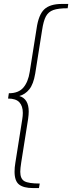

<svg xmlns="http://www.w3.org/2000/svg" viewBox="-20 -860 367 976"><path d="M327 -840 324 -818Q276 -818 251 -809Q226 -800 213.5 -777Q201 -754 194 -707L159 -486Q150 -432 129 -406Q108 -380 78 -372Q126 -358 126 -293Q126 -277 123 -256L88 -35Q83 -3 83 13Q83 49 104 61Q125 73 182 73L178 96H148Q100 96 77 78Q54 60 54 13Q54 -9 58 -32L93 -253Q96 -271 96 -286Q96 -321 78.5 -340Q61 -359 21 -359L25 -386Q74 -386 98.5 -414.5Q123 -443 131 -494L166 -715Q176 -785 205 -812.5Q234 -840 295 -840Z"/></svg>

Font: Bitter Pro ExtraLight
Style: Italic
Weight: 275
Italic angle: -9°
Designer: Sol Matas, and Bitter project Authors
Foundry: Sol Matas
Version: Version 1.010